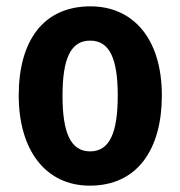

<svg xmlns="http://www.w3.org/2000/svg" viewBox="-20 -575 568 605"><path d="M490 -274C490 -455 398 -555 265 -555C117 -555 39 -447 39 -274C39 -104 122 10 263 10C414 10 490 -106 490 -274ZM177 -273C177 -389 202 -447 264 -447C326 -447 351 -389 351 -274C351 -158 326 -98 264 -98C202 -98 177 -158 177 -273Z"/></svg>

Font: Noto Sans Display SemiCondensed
Style: Bold
Weight: 700
Width: 4
Designer: Monotype Design Team
Foundry: Monotype Imaging Inc.
Version: Version 1.900